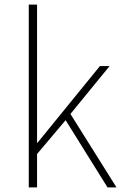

<svg xmlns="http://www.w3.org/2000/svg" viewBox="-20 -814 539 834"><path d="M105 0V-794H141V-194H143L414 -527H456L286 -319L486 0H447L265 -292L141 -145V0Z"/></svg>

Font: Noto Sans HK Thin Thin
Style: Regular
Weight: 250
Version: Version 2.004-H2;hotconv 1.0.118;makeotfexe 2.5.65603